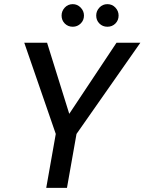

<svg xmlns="http://www.w3.org/2000/svg" viewBox="-20 -906 697 926"><path d="M203 0 249 -260 97 -700H207L314 -357L542 -700H657L349 -260L303 0ZM331 -777Q308 -777 292.5 -792.5Q277 -808 277 -831Q277 -853 292.5 -869.5Q308 -886 331 -886Q353 -886 369 -869.5Q385 -853 385 -831Q385 -808 369 -792.5Q353 -777 331 -777ZM498 -777Q475 -777 459.5 -792.5Q444 -808 444 -831Q444 -853 459.5 -869.5Q475 -886 498 -886Q521 -886 536.5 -869.5Q552 -853 552 -831Q552 -808 536.5 -792.5Q521 -777 498 -777Z"/></svg>

Font: DM Sans 9pt Medium
Style: Italic
Weight: 500
Italic angle: -10°
Version: Version 4.004;gftools[0.9.30]